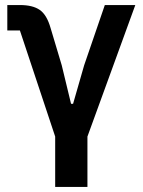

<svg xmlns="http://www.w3.org/2000/svg" viewBox="-20 -542 569 762"><path d="M199 200V0L59 -421H9V-522H59Q110 -522 138 -502.5Q166 -483 181 -430L225 -283L262 -130H270L314 -283L396 -522H517L327 0V200Z"/></svg>

Font: IBM Plex Sans SemiBold
Style: Regular
Weight: 600
Designer: Mike Abbink, Paul van der Laan, Pieter van Rosmalen
Foundry: Bold Monday
Version: Version 3.201